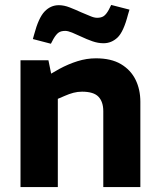

<svg xmlns="http://www.w3.org/2000/svg" viewBox="-20 -757 645 777"><path d="M63 0V-513H176L187 -459L220 -478Q257 -498 294 -509.5Q331 -521 368 -521Q430 -521 469.5 -497.5Q509 -474 528.5 -434.5Q548 -395 548 -345V0H398V-307Q398 -345 378.5 -365.5Q359 -386 312 -386Q294 -386 277 -381.5Q260 -377 242 -369L214 -357V0ZM186 -580 113 -599 118 -617Q136 -685 160.5 -710.5Q185 -736 218 -736Q239 -736 262 -727Q285 -718 309 -707Q329 -699 345 -692Q361 -685 373 -685Q390 -685 400 -692Q410 -699 420 -717L430 -737L504 -718L498 -698Q480 -628 455.5 -605Q431 -582 399 -582Q377 -582 354 -590Q331 -598 308 -609Q289 -618 272 -625Q255 -632 244 -632Q227 -632 217 -625Q207 -618 196 -599Z"/></svg>

Font: REM Medium SemiBold
Style: Regular
Weight: 600
Version: Version 1.005;gftools[0.9.28]